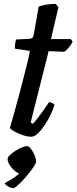

<svg xmlns="http://www.w3.org/2000/svg" viewBox="-20 -700 392 983"><path d="M140 0Q121 0 96 -8.5Q71 -17 52.5 -27.5Q34 -38 31 -45Q44 -92 57 -138Q70 -184 81.5 -228Q93 -272 103 -311Q113 -350 121 -382.5Q129 -415 133 -439L56 -451Q56 -466 58 -479.5Q60 -493 63 -498L130 -501Q141 -502 146 -506.5Q151 -511 153 -524L178 -666Q191 -672 216 -676Q241 -680 265 -680L279 -663L241 -500H342L352 -487Q345 -472 332.5 -457Q320 -442 309 -435L229 -438L137 -73L148 -66Q158 -76 173.5 -96Q189 -116 205 -138.5Q221 -161 231 -177Q241 -177 249 -172Q257 -167 259 -163Q253 -142 240 -114.5Q227 -87 209.5 -60.5Q192 -34 174 -17Q156 0 140 0ZM50 263Q36 263 21.5 254.5Q7 246 4 238Q21 229 38 218.5Q55 208 69 196.5Q83 185 91 173L86 189Q74 189 58 176.5Q42 164 30.5 146.5Q19 129 19 114Q19 105 31 93.5Q43 82 60 71.5Q77 61 93 54.5Q109 48 117 48Q128 48 138.5 62Q149 76 157 94.5Q165 113 165 126Q165 135 154.5 151Q144 167 128.5 186.5Q113 206 96.5 223.5Q80 241 67 252Q54 263 50 263Z"/></svg>

Font: Texturina 12pt SemiBold
Style: Italic
Weight: 600
Italic angle: -11°
Version: Version 1.002